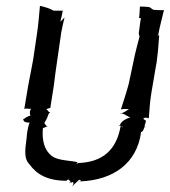

<svg xmlns="http://www.w3.org/2000/svg" viewBox="-20 -605 574 649"><path d="M115 -585C112 -555 110 -522 105 -491L92 -403C87 -374 80 -342 75 -314L62 -236C68 -241 77 -235 85 -238C84 -235 81 -230 81 -228V-226C81 -223 81 -217 83 -214C77 -214 64 -206 61 -203C60 -203 60 -202 60 -202C60 -202 59 -203 59 -203C58 -203 58 -204 58 -204C58 -204 58 -203 58 -203C60 -197 60 -194 67 -192C71 -191 78 -190 80 -191C74 -174 71 -156 70 -139C64 -94 61 -68 80 -49C105 -15 141 6 205 6C205 5 209 2 210 2C212 0 217 8 220 12C230 9 228 11 228 15C229 18 226 21 225 23L226 24C229 19 239 11 242 8H254C254 9 255 9 255 9C255 9 247 8 242 8C246 4 240 7 248 3C252 2 253 6 254 8C362 3 443 -52 457 -159C457 -159 457 -160 457 -160C457 -160 457 -159 458 -159C466 -162 466 -172 468 -175H471V-176C470 -176 469 -176 469 -177C467 -182 478 -197 470 -200C469 -200 467 -201 466 -201V-203C465 -204 466 -205 465 -206C466 -206 468 -206 469 -207H473C476 -208 480 -206 481 -205L483 -206C485 -233 487 -264 492 -293L508 -387L509 -391C511 -404 512 -420 514 -433L518 -484C517 -485 517 -487 518 -488H517C517 -487 516 -485 515 -485C514 -484 513 -484 512 -483C513 -484 514 -487 515 -488C520 -516 528 -544 534 -570L533 -571C522 -570 510 -571 498 -572L485 -581C475 -582 464 -583 454 -583H453C452 -570 452 -557 450 -544C452 -544 456 -543 457 -543C457 -541 455 -539 455 -537L449 -492C450 -490 450 -483 452 -483C446 -458 437 -428 432 -401L415 -321C407 -291 397 -262 389 -236L390 -235C398 -238 406 -236 416 -236C407 -231 397 -222 387 -222V-221C397 -224 410 -211 421 -208C409 -206 392 -196 387 -186C387 -184 384 -181 382 -180H388C374 -98 327 -57 245 -54C242 -53 239 -51 238 -50C239 -52 241 -55 242 -57C213 -63 178 -62 156 -77C131 -96 121 -128 125 -172C128 -173 134 -175 137 -177V-175H138V-177C148 -181 140 -180 138 -177C137 -183 127 -187 131 -191C135 -197 140 -208 143 -216C143 -219 147 -224 149 -224L150 -225C143 -225 142 -234 136 -236C140 -237 146 -240 150 -240L162 -316C165 -342 169 -371 173 -398L187 -495C190 -512 194 -529 198 -545H197C194 -541 188 -535 184 -532C187 -544 190 -556 192 -568L193 -569H161C150 -576 130 -582 116 -585ZM137 -199C140 -206 144 -214 146 -219C143 -213 134 -190 137 -199ZM215 12V13H216C217 13 219 12 220 12C219 12 218 11 217 11C213 10 216 11 215 12ZM221 12C222 13 222 14 223 14V13C223 13 222 12 221 12ZM389 -180C390 -180 390 -179 390 -179C397 -177 396 -170 389 -180ZM459 -159H460V-160C460 -160 460 -159 459 -159Z"/></svg>

Font: Charger Mayhem
Style: Obl
Weight: 400
Designer: Jasper
Foundry: Cannot Into Space Fonts
Version: Version 0.98